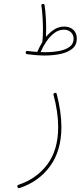

<svg xmlns="http://www.w3.org/2000/svg" viewBox="-20 -724 428 991"><path d="M112.8 -454.1Q113.8 -462.4 122.1 -460.9Q147.5 -457.5 172.4 -456.1Q184.1 -483.4 198.7 -506.8Q198.2 -506.3 198.7 -508.8Q201.7 -532.2 201.7 -573.2Q201.7 -600.6 199.7 -633.8Q197.8 -667 193.8 -694.3Q192.4 -702.6 200.7 -703.6Q209 -704.6 210.4 -696.3Q214.4 -668.5 216.3 -635.7Q218.3 -603 218.3 -577.1Q218.3 -552.7 217.3 -533.7Q236.3 -556.6 260 -571.8Q283.7 -586.9 311.5 -586.9Q339.8 -586.9 358.2 -570.3Q376.5 -553.7 376.5 -524.9Q376.5 -492.2 353.8 -473.1Q331.1 -454.1 293.5 -445.8Q255.9 -437.5 210.9 -437.5Q170.4 -437.5 120.1 -444.3Q111.8 -445.8 112.8 -454.1ZM310.1 -570.8Q282.7 -570.8 259.8 -553.2Q236.8 -535.6 219 -509Q201.2 -482.4 189.5 -455.1Q201.2 -454.6 211.9 -454.6Q252 -454.6 285.4 -460.9Q318.8 -467.3 339.4 -482.4Q359.9 -497.6 359.9 -523.9Q359.9 -544.9 345.7 -557.9Q331.5 -570.8 310.1 -570.8ZM261.7 -244.1Q271 -247.6 272.9 -238.3Q296.9 -146.5 296.9 -68.4Q296.9 53.2 238.8 133.3Q180.7 213.4 81.1 246.6Q73.2 249 70.3 241.2Q66.9 232.9 75.2 230Q169.9 198.2 225.1 123.5Q280.3 48.8 280.3 -68.4Q280.3 -144 256.3 -234.4Q254.4 -241.2 261.7 -244.1Z"/></svg>

Font: Mikhak-DS1-FD Thin
Style: Regular
Weight: 100
Designer: Amin Abedi
Version: Version 3.2